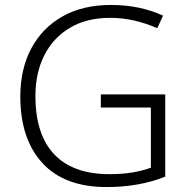

<svg xmlns="http://www.w3.org/2000/svg" viewBox="-20 -745 764 775"><path d="M387 -364H647V-32Q542 10 410 10Q240 10 151 -87Q62 -184 62 -356Q62 -465 105.5 -548Q149 -631 231 -678Q313 -725 428 -725Q544 -725 638 -682L615 -631Q570 -651 522 -662Q474 -673 425 -673Q330 -673 262.5 -633Q195 -593 159 -522Q123 -451 123 -357Q123 -202 199 -122Q275 -42 422 -42Q474 -42 515 -49Q556 -56 589 -68V-311H387Z"/></svg>

Font: Noto Traditional Nushu Light
Style: Regular
Weight: 300
Designer: LIU Zhao
Foundry: LiuZhao Studio
Version: Version 2.003; ttfautohint (v1.8.4.7-5d5b)